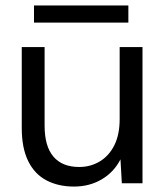

<svg xmlns="http://www.w3.org/2000/svg" viewBox="-20 -674 613 706"><path d="M252 12Q194 12 150.5 -11Q107 -34 83.5 -82Q60 -130 60 -203V-501H144V-212Q144 -136 176.5 -98Q209 -60 271 -60Q313 -60 347 -80.5Q381 -101 400.5 -140Q420 -179 420 -236V-501H504V0H428L423 -88Q399 -41 354 -14.5Q309 12 252 12ZM105 -591V-654H452V-591Z"/></svg>

Font: DM Sans 17pt
Style: Regular
Weight: 400
Version: Version 4.004;gftools[0.9.30]